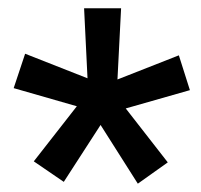

<svg xmlns="http://www.w3.org/2000/svg" viewBox="-20 -731 489 466"><path d="M134.8 -289.6 224.1 -427.7 314.5 -285.2 387.2 -336.9 285.2 -467.8 440.9 -512.2 414.1 -596.7 265.1 -538.1 273.9 -710.9H184.1L192.4 -541L41 -600.6L13.2 -517.1L166.5 -473.1L62 -339.4Z"/></svg>

Font: Vazirmatn SemiBold
Style: Regular
Weight: 600
Designer: Saber Rastikerdar
Foundry: Saber Rastikerdar
Version: Version 33.003